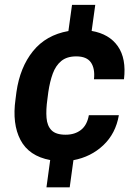

<svg xmlns="http://www.w3.org/2000/svg" viewBox="-20 -664 584 803"><path d="M254.4 -100.6Q293 -100.6 318.6 -120.6Q344.2 -140.6 351.6 -182.1H477.1Q463.9 -105.5 412.1 -56.6Q360.4 -7.8 287.1 5.9L271.5 119.6H174.3L189.9 5.4Q101.1 -11.2 65.7 -78.6Q30.3 -146 44.9 -249L48.8 -279.3Q63.5 -382.3 117.9 -450Q172.4 -517.6 266.1 -534.2L281.2 -643.6H378.4L363.3 -534.7Q437 -522 472.9 -470.5Q508.8 -418.9 498.5 -332.5H373Q377.9 -377 360.4 -402.6Q342.8 -428.2 298.8 -428.2Q259.8 -428.2 236.3 -408.9Q212.9 -389.6 200.7 -356.2Q188.5 -322.8 182.1 -279.3L178.2 -249Q171.9 -204.6 174.6 -171.1Q177.2 -137.7 195.6 -119.1Q213.9 -100.6 254.4 -100.6Z"/></svg>

Font: Robert Sans ExtraBold
Style: Italic
Weight: 800
Italic angle: -8°
Designer: Christian Robertson (extended by Adam Twardoch)
Foundry: Google
Version: Version 12.135;April 2, 2019;FontCreator 11.5.0.2425 64-bit;